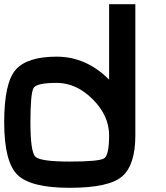

<svg xmlns="http://www.w3.org/2000/svg" viewBox="-20 -895 790 915"><path d="M250 -500Q156.2 -500 140.6 -476.6Q125 -453.1 125 -312.5Q125 -171.9 148.4 -148.4Q171.9 -125 312.5 -125Q453.1 -125 476.6 -140.6Q500 -156.2 500 -250Q500 -343.8 421.9 -421.9Q343.8 -500 250 -500ZM500 -875H625V-250Q625 -109.4 562.5 -54.7Q500 0 312.5 0Q125 0 62.5 -62.5Q0 -125 0 -312.5Q0 -500 54.7 -562.5Q109.4 -625 250 -625Q390.6 -625 500 -515.6Z"/></svg>

Font: CraftyPE
Style: Regular
Weight: 400
Designer: Erek Butcher
Foundry: Haunted Coop
Version: Version 0.018;April 4, 2024;FontCreator 15.0.0.2962 64-bit